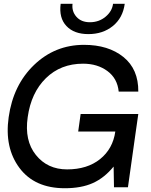

<svg xmlns="http://www.w3.org/2000/svg" viewBox="-20 -994 804 1019"><path d="M449 -813Q373 -813 332.5 -856Q292 -899 302 -974H365Q360 -934 385.5 -905Q411 -876 457 -876Q505 -876 540 -905Q575 -934 580 -974H642Q632 -899 579 -856Q526 -813 449 -813ZM714 -389 699 -284 659 0H585L583 -110Q534 -50 473 -22.5Q412 5 324 5Q164 5 83.5 -102.5Q3 -210 26 -372Q50 -543 161 -649.5Q272 -756 426 -756Q555 -756 635 -691.5Q715 -627 714 -508H610Q603 -578 550 -617Q497 -656 421 -656Q302 -656 223.5 -579Q145 -502 127 -372Q109 -248 170.5 -171.5Q232 -95 336 -95Q443 -95 511 -149.5Q579 -204 592 -296H395L408 -389Z"/></svg>

Font: Oakes Grotesk Medium
Style: Italic
Weight: 500
Italic angle: -8°
Designer: Samuel Oakes
Foundry: Samuel Oakes
Version: Version 1.000;PS 001.000;hotconv 1.0.88;makeotf.lib2.5.64775